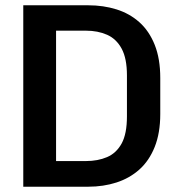

<svg xmlns="http://www.w3.org/2000/svg" viewBox="-20 -706 640 726"><path d="M68 0V-686H314Q371 -686 420.5 -670.5Q470 -655 507 -622Q544 -589 565 -536.5Q586 -484 586 -411V-275Q586 -203 565 -150.5Q544 -98 507 -65Q470 -32 420.5 -16Q371 0 314 0ZM192 -97H305Q350 -97 385 -112Q420 -127 440 -163.5Q460 -200 460 -266V-421Q460 -485 440 -522Q420 -559 385 -574.5Q350 -590 305 -590H192Z"/></svg>

Font: Chivo Mono Medium
Style: Regular
Weight: 500
Monospace: yes
Designer: Hector Gatti
Foundry: Omnibus-Type
Version: Version 1.008